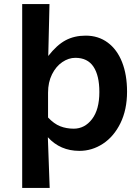

<svg xmlns="http://www.w3.org/2000/svg" viewBox="-20 -728 679 943"><path d="M89 -708H223L221 -621L217 -453Q259 -507 302 -530Q345 -553 401 -553Q463 -553 509 -519Q555 -485 579.5 -423Q604 -361 604 -278Q604 -189 571.5 -123Q539 -57 485.5 -22Q432 13 370 13Q276 13 215 -54L224 195H89ZM468 -276Q468 -357 439 -400.5Q410 -444 350 -444Q317 -444 286 -423Q255 -402 235.5 -363Q216 -324 216 -273V-151Q245 -120 275.5 -108Q306 -96 342 -96Q396 -96 432 -143Q468 -190 468 -276Z"/></svg>

Font: Nebula Sans Semibold
Style: Regular
Weight: 600
Designer: Paul D. Hunt for Adobe (as Source Sans)
Foundry: Nebula Entertainment & Broadcasting LLC
Version: Version 1.010